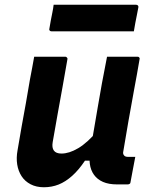

<svg xmlns="http://www.w3.org/2000/svg" viewBox="-20 -777 640 809"><path d="M124 -538Q157 -538 189.5 -538Q222 -538 255 -538Q258 -538 260 -536.5Q262 -535 263.5 -532.5Q265 -530 264 -527Q254 -468 243.5 -410.5Q233 -353 222.5 -294.5Q212 -236 202 -178Q198 -155 207 -142.5Q216 -130 239 -130Q255 -130 272.5 -135.5Q290 -141 309.5 -152.5Q329 -164 350.5 -183.5Q372 -203 395 -231L377 -100H338Q312 -61 284 -36Q256 -11 227 0.5Q198 12 165 12Q133 12 109 -0.5Q85 -13 71 -34.5Q57 -56 52.5 -84Q48 -112 54 -144Q62 -194 71 -243Q80 -292 89 -342Q98 -392 106 -441Q111 -466 115.5 -491Q120 -516 124 -538ZM431 -538Q452 -538 473.5 -538Q495 -538 516.5 -538Q538 -538 559 -538Q563 -538 565 -536.5Q567 -535 568 -533Q569 -531 568 -527Q557 -462 544.5 -396Q532 -330 521 -265.5Q510 -201 500 -142Q498 -134 499 -129.5Q500 -125 503 -122Q505 -119 509.5 -117.5Q514 -116 520 -116Q522 -116 523.5 -116Q525 -116 527.5 -116Q530 -116 531 -116H550Q545 -90 540 -63.5Q535 -37 530 -10Q530 -5 526.5 -2.5Q523 0 518 0Q514 0 506 0Q498 0 489 0Q480 0 473 0Q438 0 414 -10.5Q390 -21 376 -40.5Q362 -60 358.5 -86.5Q355 -113 361 -145Q369 -193 377 -238Q385 -283 392.5 -329Q400 -375 409.5 -426Q419 -477 431 -538ZM206 -757H553Q558 -757 561 -754Q564 -751 563 -746Q560 -729 556.5 -712.5Q553 -696 550 -679.5Q547 -663 544 -645H197Q194 -645 191.5 -646.5Q189 -648 188 -650.5Q187 -653 188 -656Q191 -674 194 -690.5Q197 -707 200.5 -723.5Q204 -740 206 -757Z"/></svg>

Font: RecMonoLinear Nerd Font Mono
Style: Bold Italic
Weight: 700
Italic angle: -10°
Monospace: yes
Version: Version 1.085; ttfautohint (v1.8.4.7-5d5b);Nerd Fonts 3.2.1